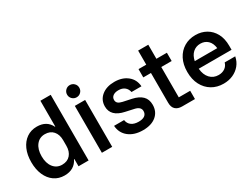

<svg xmlns="http://www.w3.org/2000/svg" viewBox="-57 -1231 2320 1773"><g transform="rotate(-30 1103.0 -345.0)"><path d="M250 10Q187.5 10 140.8 -22.5Q94.2 -55 68.3 -113.8Q42.5 -172.5 42.5 -250Q42.5 -328.3 68.3 -386.7Q94.2 -445 140.8 -477.5Q187.5 -510 250 -510Q354.2 -510 395.8 -425H399.2V-700H509.2V0H401.7V-77.5H398.3Q355 10 250 10ZM279.2 -87.5Q335.8 -87.5 367.5 -123.8Q399.2 -160 399.2 -220V-280Q399.2 -340 367.5 -376.2Q335.8 -412.5 279.2 -412.5Q221.7 -412.5 187.1 -368.3Q152.5 -324.2 152.5 -250Q152.5 -175.8 187.1 -131.7Q221.7 -87.5 279.2 -87.5Z M650.8 0V-500H760.8V0ZM705.8 -560Q679.2 -560 660 -578.8Q640.8 -597.5 640.8 -625Q640.8 -651.7 659.6 -670.8Q678.3 -690 705.8 -690Q732.5 -690 751.7 -671.2Q770.8 -652.5 770.8 -625Q770.8 -598.3 752.1 -579.2Q733.3 -560 705.8 -560Z M1085.8 10Q993.3 10 935.4 -35.8Q877.5 -81.7 872.5 -159.2H979.2Q985 -120 1013.8 -99.2Q1042.5 -78.3 1090 -78.3Q1132.5 -78.3 1154.6 -94.6Q1176.7 -110.8 1176.7 -141.7Q1176.7 -187.5 1113.3 -200.8L1025.8 -220Q888.3 -249.2 888.3 -355.8Q888.3 -425 940.4 -467.5Q992.5 -510 1076.7 -510Q1160.8 -510 1215 -466.2Q1269.2 -422.5 1274.2 -349.2H1168.3Q1160.8 -385 1135.8 -404.6Q1110.8 -424.2 1070.8 -424.2Q1035 -424.2 1013.3 -408.8Q991.7 -393.3 991.7 -365.8Q991.7 -344.2 1006.2 -331.2Q1020.8 -318.3 1051.7 -311.7L1141.7 -292.5Q1210 -277.5 1244.6 -242.9Q1279.2 -208.3 1279.2 -150Q1279.2 -76.7 1227.5 -33.3Q1175.8 10 1085.8 10Z M1505.8 0Q1461.7 0 1436.7 -23.3Q1411.7 -46.7 1411.7 -94.2V-411.7H1330V-500H1412.5V-650H1520.8V-500H1632.5V-411.7H1521.7V-88.3H1643.3V0Z M1945.8 10Q1875.8 10 1822.1 -22.1Q1768.3 -54.2 1737.5 -112.9Q1706.7 -171.7 1706.7 -251.7Q1706.7 -330.8 1736.7 -388.8Q1766.7 -446.7 1819.6 -478.3Q1872.5 -510 1940.8 -510Q2004.2 -510 2054.6 -481.2Q2105 -452.5 2134.2 -398.3Q2163.3 -344.2 2163.3 -268.3V-225H1813.3Q1819.2 -158.3 1854.6 -120.4Q1890 -82.5 1945 -82.5Q1985 -82.5 2012.9 -102.1Q2040.8 -121.7 2050 -155.8H2162.5Q2152.5 -104.2 2121.7 -67.1Q2090.8 -30 2045.8 -10Q2000.8 10 1945.8 10ZM1816.7 -304.2H2056.7Q2050 -359.2 2018.8 -388.8Q1987.5 -418.3 1940.8 -418.3Q1893.3 -418.3 1860.4 -388.3Q1827.5 -358.3 1816.7 -304.2Z"/></g></svg>

Font: Funnel Sans Light Medium
Style: Regular
Weight: 500
Version: Version 1.000